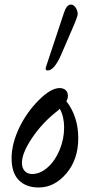

<svg xmlns="http://www.w3.org/2000/svg" viewBox="-20 -811 387 842"><path d="M189 -502Q180.2 -502 180.2 -509.8Q180.2 -513.2 182.1 -519L259.8 -752.9Q271.5 -791 291 -791Q303.2 -791 312 -777.1Q320.8 -763.2 320.8 -750Q320.8 -738.3 296.9 -684.1L248 -570.8Q217.8 -502 189 -502ZM149.9 11.2Q94.2 11.2 62.5 -21Q30.8 -53.2 30.8 -117.2Q30.8 -180.2 64.9 -252Q97.2 -318.8 150.1 -371.8Q203.1 -424.8 241.2 -424.8Q257.3 -424.8 267.6 -416Q277.8 -407.2 277.8 -391.1Q277.8 -377.9 271 -367.2Q323.2 -299.8 323.2 -205.1Q323.2 -111.8 271 -50.3Q218.8 11.2 149.9 11.2ZM76.2 -97.2Q76.2 -74.2 88.4 -61Q100.6 -47.9 121.1 -47.9Q156.2 -47.9 189 -76.9Q221.7 -106 241.5 -153.6Q261.2 -201.2 261.2 -252Q261.2 -299.8 242.2 -334Q232.9 -324.7 221.2 -315.9Q160.6 -266.6 118.4 -202.6Q76.2 -138.7 76.2 -97.2Z"/></svg>

Font: Junicode SmCond Medium
Style: Italic
Weight: 500
Width: 4
Italic angle: -11°
Designer: Peter S. Baker
Version: Version 2.206